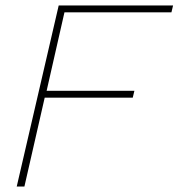

<svg xmlns="http://www.w3.org/2000/svg" viewBox="-20 -680 651 700"><path d="M605 -635H215L150 -349H470L464 -324H143L69 0H41L194 -660H611Z"/></svg>

Font: Elaine Sans ExtraLight
Style: Italic
Weight: 275
Italic angle: -13°
Designer: Wei Huang
Foundry: Wei Huang
Version: Version 2.001;December 24, 2019;FontCreator 12.0.0.2547 64-b